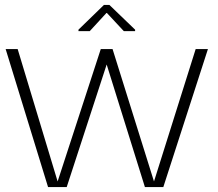

<svg xmlns="http://www.w3.org/2000/svg" viewBox="-20 -763 888 783"><path d="M215 -23 52 -563H3L176 0H252L415 -500L571 0H646L828 -563H778L608 -23L439 -563H391ZM300 -636H346L414 -710H416L485 -636H531V-642L426 -743H404L300 -642Z"/></svg>

Font: OSH Darker Grotesque
Style: Regular
Weight: 400
Designer: Gabriel Lam
Foundry: TypeRant
Version: Version 1.000;Glyphs 3.1.1 (3148)